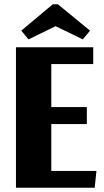

<svg xmlns="http://www.w3.org/2000/svg" viewBox="-20 -882 487 902"><path d="M221 -379H388V-299H221V-79H433L425 0H55V-660H418V-581H221ZM252 -862 403 -738 369 -697 241 -759 114 -697 80 -738 228 -862Z"/></svg>

Font: Sansita
Style: Bold
Weight: 700
Designer: Pablo Cosgaya
Foundry: Omnibus-Type
Version: Version 1.006